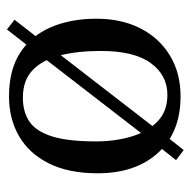

<svg xmlns="http://www.w3.org/2000/svg" viewBox="-18 -516 550 554"><g transform="rotate(90 257.0 -239.0)"><path d="M258 10Q182 10 132.5 -22Q83 -54 58.5 -111Q34 -168 34 -242Q34 -315 62 -369.5Q90 -424 140.5 -454.5Q191 -485 258 -485Q362 -485 421 -420Q480 -355 480 -246Q480 -162 451.5 -105Q423 -48 373 -19Q323 10 258 10ZM114 -47 65 16 37 -6 90 -74ZM262 -30Q303 -30 331 -49Q359 -68 373.5 -114Q388 -160 388 -241Q388 -296 374 -343Q360 -390 330.5 -418.5Q301 -447 254 -447Q197 -447 162 -399Q127 -351 127 -255Q127 -189 139.5 -138.5Q152 -88 181.5 -59Q211 -30 262 -30ZM370 -379 146 -89 132 -130 350 -412ZM442 -472 404 -424 375 -446 413 -494Z"/></g></svg>

Font: STIX Two Text
Style: Regular
Weight: 400
Designer: Ross Mills, John Hudson & Paul Hanslow, Tiro Typeworks Ltd; with prior portions MicroPress Inc., and Coen Hoffman.
Foundry: Tiro Typeworks Ltd
Version: Version 2.13 b171